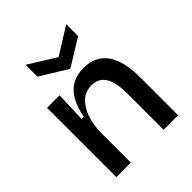

<svg xmlns="http://www.w3.org/2000/svg" viewBox="-210 -890 1019 1019"><g transform="rotate(-45 299.5 -381.0)"><path d="M71 0V-312V-520H165L159 -349H175Q188 -412 211.5 -452.5Q235 -493 271.5 -513Q308 -533 358 -533Q445 -533 490 -471Q535 -409 535 -282V0H426V-272Q426 -358 400 -398Q374 -438 323 -438Q278 -438 246.5 -410Q215 -382 198 -333.5Q181 -285 180 -226V0ZM152 -762 305 -667 457 -762V-673L305 -579L152 -673Z"/></g></svg>

Font: Bricolage Grotesque 24pt Medium
Style: Regular
Weight: 500
Designer: Mathieu Triay
Foundry: Atelier Triay
Version: Version 1.001;gftools[0.9.33.dev8+g029e19f]